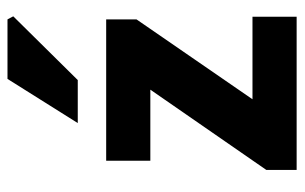

<svg xmlns="http://www.w3.org/2000/svg" viewBox="-166 -626 793 500"><g transform="rotate(-90 230.0 -376.5)"><path d="M37 0V-79L246 -381H61V-496H429V-417L221 -115H436V0ZM159 -570 274 -753H429L437 -738L271 -570Z"/></g></svg>

Font: Mada
Style: Bold
Weight: 700
Designer: Khaled Hosny
Version: Version 1.5